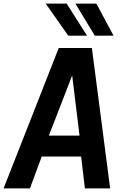

<svg xmlns="http://www.w3.org/2000/svg" viewBox="-51 -1052 702 1072"><path d="M212 -853ZM330 -853 204 -1032H321L435 -853ZM478 -853 370 -1032H487L583 -853ZM564 0H423L402 -178H182L116 0H-31L277 -784H462ZM393 -295 352 -631 222 -295Z"/></svg>

Font: Tanohe Sans SemiBold
Style: Italic
Weight: 600
Designer: Village Type and Design LLC & Cristiano Sobral
Foundry: Cooper Hewitt Smithsonian Design Museum
Version: Version 1.00;September 29, 2021;FontCreator 13.0.0.2655 64-b